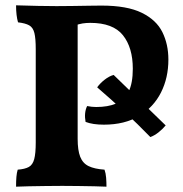

<svg xmlns="http://www.w3.org/2000/svg" viewBox="-20 -699 688 722"><path d="M40.4 3Q40.4 -18.4 41.7 -33.9Q43 -49.4 46.6 -61Q73.6 -63 88.3 -71.1Q103 -79.2 108.7 -100.7Q114.4 -122.2 114.4 -163V-514.2Q114.4 -554.4 109.3 -575Q104.2 -595.6 89.8 -603.7Q75.4 -611.8 47.8 -615Q44.2 -627.2 42.3 -643.3Q40.4 -659.4 40.4 -679Q84.2 -677.6 123.4 -676.8Q162.6 -676 192.6 -676Q217.4 -676 251.6 -676.5Q285.8 -677 316.3 -677.5Q346.8 -678 361.6 -678Q457.8 -678 512.9 -651Q568 -624 590.6 -578.2Q613.2 -532.4 613.2 -475Q613.2 -406.2 585.3 -351Q557.4 -295.8 503.3 -263Q449.2 -230.2 370.6 -230.2Q328.6 -230.2 301.8 -240.6Q298.6 -257.8 300.1 -272.8Q301.6 -287.8 307.6 -300.2Q316.4 -298.4 325.2 -297.5Q334 -296.6 342 -296.6Q385.6 -296.6 416.4 -309.4Q447.2 -322.2 463.3 -353.8Q479.4 -385.4 479.4 -440.6Q479.4 -520 442.3 -566.5Q405.2 -613 319.4 -613Q304.2 -613 290.7 -610.9Q277.2 -608.8 260.6 -602.8L272 -619V-177Q272 -134 281.6 -109.5Q291.2 -85 313.3 -74.3Q335.4 -63.6 373 -61Q377.8 -47.6 379.1 -30.6Q380.4 -13.6 380.4 3Q362.6 2 335.1 1.5Q307.6 1 275.6 0.5Q243.6 0 214.2 0Q184.2 0 151.1 0.5Q118 1 88.7 1.5Q59.4 2 40.4 3ZM545.4 -183.6Q497.6 -232.8 447.7 -279.2Q397.8 -325.6 345.4 -370.6Q356.4 -386 373.6 -399.4Q390.8 -412.8 407.4 -417.2L603 -227.4Q590.6 -212.6 575.6 -200.9Q560.6 -189.2 545.4 -183.6Z"/></svg>

Font: Vollkorn
Style: Regular
Weight: 400
Designer: Friedrich Althausen
Foundry: Friedrich Althausen
Version: Version 4.104